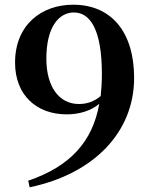

<svg xmlns="http://www.w3.org/2000/svg" viewBox="-20 -777 636 816"><path d="M106 19C379 -38 550 -215 550 -446C550 -640 454 -757 291 -757C156 -757 44 -671 44 -511C44 -372 136 -291 263 -291C321 -291 369 -308 402 -336C373 -174 278 -70 100 -9ZM408 -369C381 -346 351 -335 315 -335C232 -335 177 -407 177 -528C177 -662 230 -724 294 -724C363 -724 413 -652 413 -462C413 -429 411 -398 408 -369Z"/></svg>

Font: Noto Serif CJK KR
Style: Bold
Weight: 700
Designer: Ryoko NISHIZUKA 西塚涼子 (kana & ideographs); Frank Grießhammer (Latin, Greek & Cyrillic); Wenlong ZHANG 张文龙 (bopomofo); San
Foundry: Adobe
Version: Version 2.001;hotconv 1.1.0;makeotfexe 2.6.0